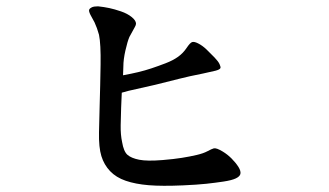

<svg xmlns="http://www.w3.org/2000/svg" viewBox="-20 -633 1040 607"><path d="M369 -395Q396 -400 417 -405Q438 -410 459 -417Q480 -424 503.5 -433Q527 -442 543 -453.5Q559 -465 570 -481.5Q581 -498 587.5 -500Q594 -502 606 -496Q620 -489 633 -476.5Q646 -464 658 -451.5Q670 -439 674 -430.5Q678 -422 677 -418Q675 -413 661.5 -409.5Q648 -406 621.5 -400.5Q595 -395 580.5 -392Q566 -389 471 -365L387 -346L365 -340Q364 -320 363 -293.5Q362 -267 361.5 -237Q361 -207 366 -184Q371 -154 383 -143.5Q395 -133 420 -128Q445 -123 494 -127Q530 -130 555 -134Q580 -138 601.5 -143Q623 -148 636 -155Q649 -162 656 -164Q664 -166 684 -154Q699 -145 712 -132Q725 -119 734 -105Q742 -92 740 -83Q738 -75 725.5 -69Q713 -63 686.5 -59Q660 -55 632 -52Q604 -49 559 -47Q492 -44 450 -47.5Q408 -51 377.5 -61.5Q347 -72 328 -92Q309 -112 300.5 -139.5Q292 -167 293 -215Q293 -231 295 -297Q297 -363 298 -428.5Q299 -494 293 -523Q287 -545 279 -562L266 -586Q260 -598 262 -602.5Q264 -607 270.5 -610Q277 -613 290 -613Q309 -611 325.5 -607.5Q342 -604 362.5 -597Q383 -590 396.5 -579Q410 -568 410 -558Q410 -554 406 -547L389 -516Q383 -502 376.5 -473.5Q370 -445 370 -423L369 -395Z"/></svg>

Font: ChillKai
Style: Regular
Weight: 400
Designer: ChillType
Foundry: 寒蝉字型
Version: Version 2.000